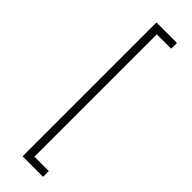

<svg xmlns="http://www.w3.org/2000/svg" viewBox="-304 -779 922 922"><g transform="rotate(45 157.5 -317.5)"><path d="M112.3 136.7V-772.5H251.5V-733.4H153.8V97.7H251.5V136.7Z"/></g></svg>

Font: Inter Tight ExtraLight
Style: Regular
Weight: 250
Designer: Rasmus Andersson
Foundry: rsms
Version: Version 3.004